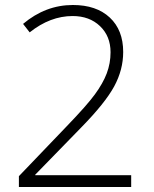

<svg xmlns="http://www.w3.org/2000/svg" viewBox="-20 -744 611 764"><path d="M502 0H55.2V-43L245.1 -241.2Q325.2 -324.2 357.4 -368.2Q389.6 -412.1 404.8 -452.1Q419.9 -492.2 419.9 -536.1Q419.9 -600.1 377.9 -640.1Q335.9 -680.2 269 -680.2Q179.7 -680.2 98.1 -615.2L71.8 -648.9Q161.1 -724.1 270 -724.1Q363.3 -724.1 416.7 -674.3Q470.2 -624.5 470.2 -537.1Q470.2 -466.3 434.3 -400.1Q398.4 -334 303.2 -236.8L120.1 -48.8V-46.9H502Z"/></svg>

Font: CAA NEO Sans Light
Style: Regular
Weight: 300
Version: Version 1.10